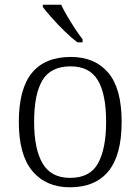

<svg xmlns="http://www.w3.org/2000/svg" viewBox="-20 -786 596 816"><path d="M277 10Q176 10 118 -58.5Q60 -127 60 -268Q60 -408 115.5 -476Q171 -544 281 -544Q383 -544 440 -477Q497 -410 497 -268Q497 -127 441 -58.5Q385 10 277 10ZM278 -30Q363 -30 397 -92.5Q431 -155 431 -268Q431 -387 395.5 -445.5Q360 -504 280 -504Q196 -504 160.5 -445Q125 -386 125 -268Q125 -153 161 -91.5Q197 -30 278 -30ZM309 -606Q285 -624 255.5 -652.5Q226 -681 200.5 -710Q175 -739 162 -756V-766H240Q250 -744 266 -717Q282 -690 299 -664Q316 -638 331 -619V-606Z"/></svg>

Font: Noto Serif Myanmar Light
Style: Regular
Weight: 300
Designer: Ben Mitchell and the Monotype Design Team
Foundry: Monotype Imaging Inc.
Version: Version 2.106; ttfautohint (v1.8.4.7-5d5b)